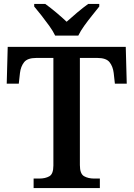

<svg xmlns="http://www.w3.org/2000/svg" viewBox="-20 -951 676 971"><path d="M150 0V-48H179Q209 -48 229.5 -59.5Q250 -71 250 -114V-658H164Q119 -658 102 -636.5Q85 -615 81 -582L75 -528H14L19 -714H616L621 -528H561L555 -582Q551 -615 534 -636.5Q517 -658 472 -658H384V-116Q384 -72 405 -60Q426 -48 456 -48H485V0ZM259 -771Q248 -794 229 -820.5Q210 -847 189.5 -873Q169 -899 153 -918V-931H209Q233 -914 264 -888Q295 -862 317 -841Q340 -862 371 -888Q402 -914 426 -931H482V-918Q467 -899 446 -873Q425 -847 406 -820.5Q387 -794 376 -771Z"/></svg>

Font: Noto Serif Hentaigana SemiBold
Style: Regular
Weight: 600
Designer: Kazuhiro Yamada
Foundry: nipponia
Version: Version 1.000; ttfautohint (v1.8.4.7-5d5b)